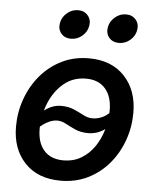

<svg xmlns="http://www.w3.org/2000/svg" viewBox="-53 -776 665 832"><g transform="rotate(5 279.5 -359.5)"><path d="M241.2 11.7Q142.1 11.7 85.4 -48.1Q28.8 -107.9 28.8 -205.1Q28.8 -268.1 49.6 -325.9Q70.3 -383.8 108.6 -429.2Q147 -474.6 200.2 -501Q253.4 -527.3 318.4 -527.3Q417 -527.3 473.6 -467Q530.3 -406.7 530.3 -308.6Q530.3 -246.6 509.8 -189Q489.3 -131.3 451.2 -86.2Q413.1 -41 359.9 -14.6Q306.6 11.7 241.2 11.7ZM245.6 -77.1Q290 -77.1 324 -97.7Q357.9 -118.2 380.9 -152.3Q403.8 -186.5 415.5 -227.8Q427.2 -269 427.2 -310.5Q427.2 -370.6 397.5 -404.5Q367.7 -438.5 314 -438.5Q256.3 -438.5 215.6 -403.6Q174.8 -368.7 153.3 -314.7Q131.8 -260.7 131.8 -203.6Q131.8 -144 161.6 -110.6Q191.4 -77.1 245.6 -77.1ZM106.9 -190.4 73.7 -221.2Q110.8 -260.3 144.8 -285.9Q178.7 -311.5 216.3 -311.5Q248 -311.5 272 -301Q295.9 -290.5 315.9 -280Q335.9 -269.5 354.5 -269.5Q379.9 -269.5 402.6 -281Q425.3 -292.5 449.7 -324.2L485.8 -296.4Q449.2 -253.4 416.3 -228.8Q383.3 -204.1 342.3 -204.1Q310.5 -204.1 286.9 -214.6Q263.2 -225.1 243.7 -235.8Q224.1 -246.6 205.1 -246.6Q160.6 -246.6 106.9 -190.4ZM441.4 -605Q414.1 -605 398.7 -623Q383.3 -641.1 387.7 -668Q392.1 -694.3 413.6 -712.6Q435.1 -731 461.9 -731Q488.8 -731 504.4 -712.6Q520 -694.3 515.6 -668Q511.2 -641.1 489.7 -623Q468.3 -605 441.4 -605ZM232.4 -605Q205.6 -605 190.2 -623Q174.8 -641.1 179.2 -668Q183.6 -694.3 205.1 -712.6Q226.6 -731 253.4 -731Q280.3 -731 295.9 -712.6Q311.5 -694.3 307.1 -668Q302.7 -641.1 281.2 -623Q259.8 -605 232.4 -605Z"/></g></svg>

Font: Inter Display Medium
Style: Italic
Weight: 500
Italic angle: -9.39999°
Designer: Rasmus Andersson
Foundry: rsms
Version: Version 4.000;git-a52131595